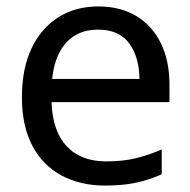

<svg xmlns="http://www.w3.org/2000/svg" viewBox="-20 -566 591 596"><path d="M306 10Q230 10 171.5 -21Q113 -52 80.5 -113.5Q48 -175 48 -264Q48 -352 77.5 -415Q107 -478 160.5 -512Q214 -546 285 -546Q354 -546 403.5 -516Q453 -486 479.5 -431.5Q506 -377 506 -304V-249H140Q143 -159 187 -112Q231 -65 310 -65Q361 -65 400.5 -74.5Q440 -84 482 -102V-25Q441 -7 401 1.5Q361 10 306 10ZM142 -321H413Q412 -389 381 -431.5Q350 -474 284 -474Q222 -474 185.5 -433.5Q149 -393 142 -321Z"/></svg>

Font: Noto Sans Living
Style: Regular
Weight: 400
Designer: Monotype Design Team
Foundry: Monotype Imaging Inc.
Version: Version 2.013; ttfautohint (v1.8.4.7-5d5b)